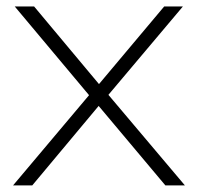

<svg xmlns="http://www.w3.org/2000/svg" viewBox="-20 -560 596 580"><path d="M19.5 0 249 -272.5 24.5 -540.5H83L279 -306L476 -540.5H532.5L307.5 -273.5L538.5 0H479.5L278 -240L77.5 0Z"/></svg>

Font: Encode Sans Expanded Expanded ExtraLight
Style: Regular
Weight: 200
Width: 7
Designer: Multiple Designers
Foundry: Impallari Type
Version: Version 3.000; ttfautohint (v1.8.3) -l 8 -r 50 -G 200 -x 14 